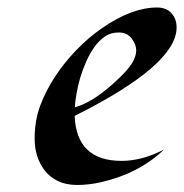

<svg xmlns="http://www.w3.org/2000/svg" viewBox="-20 -499 503 525"><path d="M462.9 -423.8Q462.9 -321.3 184.1 -182.1Q189 -59.1 312.5 -59.1Q368.7 -59.1 428.7 -90.3Q359.4 -23.9 254.9 -0.5Q222.2 6.8 191.2 6.8Q160.2 6.8 137.9 -4.2Q115.7 -15.1 101.6 -33.7Q74.7 -69.8 74.7 -119.4Q74.7 -168.9 89.6 -209.2Q104.5 -249.5 129.6 -288.1Q154.8 -326.7 188 -361.3Q221.2 -396 258.8 -421.9Q340.3 -478.5 409.7 -478.5Q434.6 -478.5 448.7 -463.1Q462.9 -447.8 462.9 -423.8ZM199.2 -286.1Q187 -242.7 184.6 -205.6Q232.4 -218.3 293.5 -273.9Q329.1 -306.6 340.8 -325.9Q352.5 -345.2 352.5 -361.1Q352.5 -377 340.1 -393.6Q327.6 -410.2 305.2 -410.2Q282.7 -410.2 266.8 -399.2Q251 -388.2 238.3 -370.6Q225.6 -353 215.8 -330.8Q206.1 -308.6 199.2 -286.1Z"/></svg>

Font: Fondamento
Style: Italic
Weight: 400
Italic angle: -12°
Version: Version 1.000